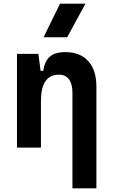

<svg xmlns="http://www.w3.org/2000/svg" viewBox="-20 -815 626 1060"><path d="M379.9 224.6V-304.2Q379.9 -351.6 360.6 -377.2Q341.3 -402.8 305.5 -402.8Q206.1 -402.8 206.1 -258.3L175.8 -423.8H218.8Q226.1 -476.1 254.4 -501.7Q282.7 -527.3 340.3 -527.3Q422.4 -527.3 467.3 -477.5Q512.2 -427.7 512.2 -336.9V224.6ZM73.7 0V-517.6H191.9L206.1 -408.2V0ZM220.7 -609.4 311.5 -794.9H451.7L351.1 -609.4Z"/></svg>

Font: Cascadia Mono
Style: Regular
Weight: 400
Monospace: yes
Designer: Aaron Bell
Foundry: Saja Typeworks
Version: Version 2102.003